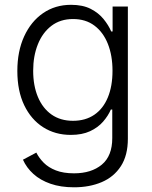

<svg xmlns="http://www.w3.org/2000/svg" viewBox="-20 -570 638 805"><path d="M290.5 215.3Q234.4 215.3 191.7 200.4Q148.9 185.5 120.1 159.4Q91.3 133.3 76.2 99.6L132.3 69.8Q143.6 92.3 163.3 112.3Q183.1 132.3 214.4 144.5Q245.6 156.7 290.5 156.7Q362.8 156.7 406.7 120.4Q450.7 84 450.7 8.8V-110.8H444.8Q433.6 -84.5 412.1 -59.8Q390.6 -35.2 357.4 -19.8Q324.2 -4.4 276.9 -4.4Q211.4 -4.4 160.9 -36.6Q110.4 -68.8 81.5 -128.9Q52.7 -189 52.7 -272.5Q52.7 -355 81.3 -417.5Q109.9 -480 160.6 -514.9Q211.4 -549.8 277.8 -549.8Q326.7 -549.8 359.9 -533Q393.1 -516.1 414.1 -490.2Q435.1 -464.4 446.3 -438H452.1V-542.5H516.1V11.7Q516.1 81.5 486.8 126.7Q457.5 171.9 406.5 193.6Q355.5 215.3 290.5 215.3ZM286.1 -63.5Q338.4 -63.5 375.5 -88.9Q412.6 -114.3 432.1 -161.4Q451.7 -208.5 451.7 -273.4Q451.7 -336.9 432.4 -385.7Q413.1 -434.6 376.2 -462.4Q339.4 -490.2 286.1 -490.2Q232.9 -490.2 195.6 -461.7Q158.2 -433.1 138.7 -384Q119.1 -335 119.1 -273.4Q119.1 -210.9 138.9 -163.6Q158.7 -116.2 196 -89.8Q233.4 -63.5 286.1 -63.5Z"/></svg>

Font: Inter 16pt Light
Style: Regular
Weight: 300
Version: Version 4.001;git-66647c0bb